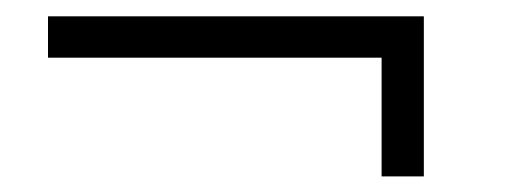

<svg xmlns="http://www.w3.org/2000/svg" viewBox="-20 -410 647 240"><path d="M457 -189.5V-337.9H40V-389.6H509.8V-189.5Z"/></svg>

Font: Padauk
Style: Bold
Weight: 700
Designer: Debbi Hosken, Becca Hirsbrunner Spalinger
Foundry: SIL International
Version: Version 5.003